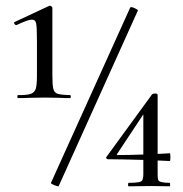

<svg xmlns="http://www.w3.org/2000/svg" viewBox="-20 -654 642 675"><path d="M43.9 -319.8Q76.2 -319.3 88.9 -324.2Q101.6 -329.1 106 -342.8Q109.9 -356.4 109.9 -389.2V-507.8Q109.9 -555.7 107.4 -570.3Q105 -585 91.8 -585Q78.6 -585 38.1 -565.9H37.1Q33.2 -565.9 30.3 -570.8Q27.8 -575.7 32.2 -577.1L153.8 -633.8H155.8Q158.2 -633.8 161.1 -631.3Q164.1 -628.9 164.1 -627V-389.2Q164.1 -355 167.5 -341.3Q170.9 -328.1 183.1 -324.2Q195.3 -320.3 226.1 -319.8Q229 -319.8 229 -314.5Q229 -309.1 226.1 -309.1Q202.1 -309.1 189 -310.1L138.2 -311L83 -310.1Q68.8 -309.1 43.9 -309.1Q41 -309.1 41 -314.5Q41 -319.8 43.9 -319.8ZM185.1 1Q180.2 1 168.9 -3.9Q157.7 -8.8 159.2 -11.2L438 -627.9Q439 -628.9 442.9 -628.9Q446.3 -628.9 456.1 -624Q465.8 -619.1 464.8 -617.2L186 1ZM393.1 -108.9Q434.1 -108.9 483.9 -110.8V-252L391.1 -111.8Q390.1 -108.9 393.1 -108.9ZM577.1 -87.9 534.2 -89.8V-41Q534.2 -26.9 536.1 -21.5Q540 -11.2 577.1 -11.2Q578.1 -8.8 578.1 -4.9Q578.1 -1 577.1 1L513.2 0L432.1 1Q430.2 1 430.2 -4.9Q430.2 -10.7 432.1 -11.2Q474.6 -11.2 479.5 -19Q483.9 -26.9 483.9 -41V-91.8Q416 -93.8 358.9 -94.2Q356 -94.2 354 -97.2Q352.1 -100.1 354 -102.1L514.2 -321.8Q517.1 -325.2 525.4 -325.2Q533.7 -325.2 534.2 -320.8V-112.8L577.1 -115.2Q579.1 -115.2 579.1 -101.6Q579.1 -87.9 577.1 -87.9Z"/></svg>

Font: Cormorant-Medium
Style: Regular
Weight: 500
Designer: Christian Thalmann (Catharsis Fonts)
Version: Version 3.000